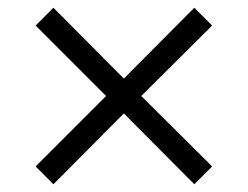

<svg xmlns="http://www.w3.org/2000/svg" viewBox="-20 -499 640 496"><path d="M254 -251 72 -433 118 -479 300 -296 482 -479 528 -433 345 -251 528 -69 482 -23 300 -206 118 -23 72 -69Z"/></svg>

Font: Justus
Style: Versalitas
Weight: 400
Version: Version 001.001